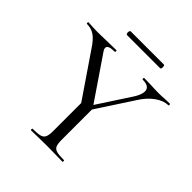

<svg xmlns="http://www.w3.org/2000/svg" viewBox="-207 -888 1025 1025"><g transform="rotate(45 306.0 -375.0)"><path d="M473 -577Q473 -613 419 -613Q417 -613 417 -619Q417 -625 419 -625L466 -624Q504 -622 536 -622Q553 -622 577 -624L614 -625Q616 -625 616 -619Q616 -613 614 -613Q578 -613 541 -586.5Q504 -560 475 -514L318 -273L301 -288L451 -518Q473 -553 473 -577ZM-1 -613Q-4 -613 -4 -619Q-4 -625 -1 -625Q11 -625 35 -623L70 -622Q104 -622 156 -624L210 -625Q212 -625 212 -619Q212 -613 210 -613Q158 -613 158 -592Q158 -581 168 -568L339 -317L290 -272L110 -536Q82 -579 57 -596Q32 -613 -1 -613ZM341 -319V-81Q341 -50 347 -36Q353 -22 370.5 -17Q388 -12 426 -12Q429 -12 429 -6Q429 0 426 0Q395 0 378 -1L308 -2L239 -1Q221 0 190 0Q187 0 187 -6Q187 -12 190 -12Q228 -12 245.5 -17Q263 -22 269.5 -36.5Q276 -51 276 -81V-310ZM185 -736Q185 -741 187 -745.5Q189 -750 192 -750H443Q449 -750 449 -736Q449 -722 443 -722H192Q189 -722 187 -726.5Q185 -731 185 -736Z"/></g></svg>

Font: Cormorant SC
Style: Regular
Weight: 400
Designer: Christian Thalmann (Catharsis Fonts)
Foundry: Catharsis Fonts
Version: Version 4.000